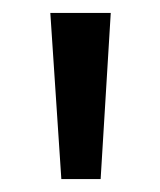

<svg xmlns="http://www.w3.org/2000/svg" viewBox="-20 -734 248 298"><path d="M58.1 -713.9H151.9L136.2 -456.1H75.2Z"/></svg>

Font: Noto Sans Thai Looped ExtraCond
Style: Regular
Weight: 400
Width: 2
Designer: Sasikarn Vongin, Ben Mitchell
Foundry: The Fontpad Ltd
Version: Version 1.00